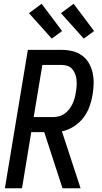

<svg xmlns="http://www.w3.org/2000/svg" viewBox="-20 -1000 540 1020"><path d="M6 0 128 -735H309Q338 -735 366 -728Q394 -721 416 -705Q438 -689 452 -665Q466 -641 472 -613.5Q478 -586 477.5 -557Q477 -528 472 -498Q467 -466 455.5 -434Q444 -402 423 -374.5Q402 -347 372 -328Q342 -309 309 -302L408 0H312L215 -298H146L97 0ZM159 -378H261Q276 -378 292.5 -382Q309 -386 323 -396Q337 -406 347.5 -419.5Q358 -433 365 -448Q372 -463 376.5 -479Q381 -495 383 -511Q386 -527 387 -543.5Q388 -560 386.5 -576Q385 -592 379.5 -606.5Q374 -621 364.5 -632.5Q355 -644 340 -649.5Q325 -655 309 -655H205ZM425 -795 304 -930 371 -980 480 -835ZM255 -795 134 -930 201 -980 310 -835Z"/></svg>

Font: Iosevka SS04 Medium
Style: Italic
Weight: 500
Italic angle: -9°
Monospace: yes
Designer: Belleve Invis
Foundry: Belleve Invis
Version: Version 19.0.0; ttfautohint (v1.8.4)